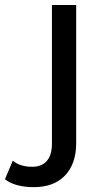

<svg xmlns="http://www.w3.org/2000/svg" viewBox="-112 -550 416 769"><path d="M-92 167.7 -60.9 93.7Q-31.1 118 17 118Q55 118 75.5 94.6Q96 71.1 96 25.6V-529.9H193.1V23.7Q193.1 105.7 148.7 152.6Q104.3 199.6 23.1 199.6Q-12.1 199.6 -42.3 191.8Q-72.4 184 -92 167.7Z"/></svg>

Font: iiserrat Thin
Style: Regular
Weight: 100
Designer: Akira Ohta
Foundry: Akira Ohta
Version: Version 1.200;Glyphs 3.3.1 (3343)